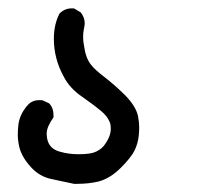

<svg xmlns="http://www.w3.org/2000/svg" viewBox="-20 -329 540 468"><path d="M27.3 30.3Q23.4 13.7 23.4 0.5Q23.4 -12.7 24.4 -20.5Q26.4 -49.8 48.8 -74.2Q59.6 -85 76.2 -85Q82 -85 85 -84L99.6 -77.1L101.6 -75.2Q110.4 -64.5 110.4 -48.8Q110.4 -46.9 110.4 -43Q93.8 -19.5 93.8 -3.9Q93.8 25.4 114.3 36.1Q119.1 39.1 127 41Q147.5 46.9 171.4 46.9Q195.3 46.9 208 43Q222.7 38.1 232.4 27.3Q250 4.9 250 -14.6Q250 -26.4 247.1 -32.2Q241.2 -45.9 228.5 -56.6Q209 -73.2 180.7 -92.8Q150.4 -113.3 135.7 -141.6Q111.3 -185.5 111.3 -234.4Q111.3 -269.5 125 -295.9Q137.7 -308.6 154.3 -308.6Q156.2 -308.6 160.2 -308.6L176.8 -298.8Q186.5 -286.1 186.5 -272.5Q186.5 -267.6 184.6 -258.8Q182.6 -250 182.6 -239.3Q182.6 -228.5 184.6 -218.8Q188.5 -188.5 201.2 -171.9Q210.9 -159.2 235.4 -140.6Q261.7 -120.1 286.1 -95.7Q311.5 -69.3 316.4 -45.9Q319.3 -30.3 319.3 -19.5Q319.3 -8.8 318.4 0Q316.4 20.5 308.1 37.6Q299.8 54.7 274.4 80.1Q249 105.5 220.7 113.3Q196.3 119.1 168.9 119.1Q162.1 119.1 160.2 119.1Q132.8 113.3 105.5 107.4Q76.2 101.6 54.7 77.6Q33.2 53.7 27.3 30.3Z"/></svg>

Font: JasonHandwriting2
Style: SemiBold
Weight: 600
Version: Version 1.04.7